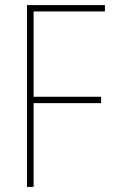

<svg xmlns="http://www.w3.org/2000/svg" viewBox="-20 -734 444 754"><path d="M112 -329H377V-354H112V-689H392V-714H86V0H112Z"/></svg>

Font: Noto Sans Display SemiCondensed Thin
Style: Regular
Weight: 250
Width: 4
Designer: Monotype Design team
Foundry: Monotype Imaging Inc.
Version: 1.000